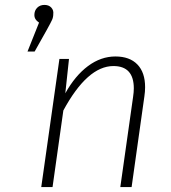

<svg xmlns="http://www.w3.org/2000/svg" viewBox="-20 -762 698 782"><path d="M197 -705Q197 -692 192 -681Q187 -670 171 -641L121 -552H92L139 -670Q120 -682 120 -701Q120 -719 131.5 -730.5Q143 -742 161 -742Q179 -742 189 -731Q199 -720 197 -705ZM571 -407Q571 -389 568 -369L516 0H470L522 -367Q525 -387 525 -402Q525 -493 442 -493Q336 -493 238 -312L194 0H148L222 -522H261L246 -382Q286 -454 338.5 -493Q391 -532 450 -532Q508 -532 539.5 -499.5Q571 -467 571 -407Z"/></svg>

Font: Fira Sans ExtraLight
Style: Italic
Weight: 275
Italic angle: -8°
Designer: Carrois Corporate & Edenspiekermann AG
Foundry: Carrois Corporate GbR & Edenspiekermann AG
Version: Version 4.203